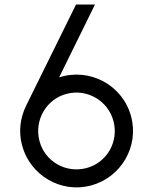

<svg xmlns="http://www.w3.org/2000/svg" viewBox="-20 -820 680 851"><path d="M97 -354C70 -300 61 -238 78 -175C114 -42 251 38 384 2C517 -34 597 -171 561 -304C524 -443 378 -521 242 -477L401 -800H317L97 -354ZM483 -283C507 -192 454 -99 363 -75C272 -51 179 -104 155 -195C131 -286 184 -380 275 -404C366 -428 459 -374 483 -283Z"/></svg>

Font: Gauge
Style: Regular
Weight: 400
Designer: Daniel Pimley
Foundry: Daniel Pimley
Version: Version 1.004;PS 001.001;hotconv 1.0.56